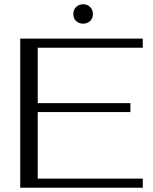

<svg xmlns="http://www.w3.org/2000/svg" viewBox="-20 -881 719 901"><path d="M75 -700H650V-657H157V-397H592V-355H157V-43H650V0H75ZM324 -815Q324 -835 337 -848Q350 -861 370 -861Q390 -861 403 -848Q416 -835 416 -815Q416 -795 403 -782.5Q390 -770 370 -770Q350 -770 337 -782.5Q324 -795 324 -815Z"/></svg>

Font: Fahkwang Light
Style: Regular
Weight: 300
Version: Version 1.000; ttfautohint (v1.6)